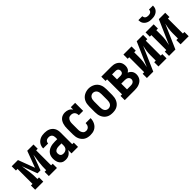

<svg xmlns="http://www.w3.org/2000/svg" viewBox="216 -1905 3067 3067"><g transform="rotate(-45 1750.0 -371.0)"><path d="M4 0V-96H40V-434H4V-530H145L250 -250L355 -530H496V-434H460V-96H496V0H313V-96H349V-106Q349 -145 351 -184Q353 -223 358 -261.5Q363 -300 369.5 -338.5Q376 -377 380 -416L284 -159H216L120 -416Q124 -377 130.5 -338.5Q137 -300 142 -261.5Q147 -223 149 -184Q151 -145 151 -106V-96H187V0Z M688 8Q669 8 650 4Q631 0 615 -10.5Q599 -21 587 -37Q575 -53 568 -70.5Q561 -88 558 -107.5Q555 -127 555 -146Q555 -172 561 -198Q567 -224 582 -245.5Q597 -267 619 -282.5Q641 -298 665.5 -306.5Q690 -315 716 -318.5Q742 -322 769 -322H825V-361Q825 -377 820.5 -392.5Q816 -408 805.5 -420Q795 -432 779.5 -437Q764 -442 748 -442Q734 -442 720 -438.5Q706 -435 695 -426Q684 -417 678.5 -403.5Q673 -390 673 -376H561Q561 -399 567.5 -422Q574 -445 586.5 -464.5Q599 -484 617.5 -498.5Q636 -513 657.5 -522Q679 -531 702 -534.5Q725 -538 748 -538Q773 -538 797.5 -534Q822 -530 844 -520Q866 -510 884.5 -493.5Q903 -477 915 -455.5Q927 -434 932 -410Q937 -386 937 -361V-96H972V0H825V-77Q816 -58 802 -41.5Q788 -25 770 -13.5Q752 -2 731 3Q710 8 688 8ZM734 -88Q752 -88 770 -94Q788 -100 801 -113Q814 -126 819.5 -144Q825 -162 825 -180V-226H769Q757 -226 745.5 -225Q734 -224 722.5 -221Q711 -218 700.5 -212.5Q690 -207 682 -199Q674 -191 670.5 -179.5Q667 -168 667 -157Q667 -143 671 -129.5Q675 -116 684 -106Q693 -96 706.5 -92Q720 -88 734 -88Z M1247 8Q1221 8 1194 2.5Q1167 -3 1144 -16Q1121 -29 1103 -50Q1085 -71 1074 -95.5Q1063 -120 1059 -146.5Q1055 -173 1055 -200V-330Q1055 -355 1058 -379.5Q1061 -404 1068.5 -427.5Q1076 -451 1088.5 -472Q1101 -493 1120.5 -508.5Q1140 -524 1164 -531Q1188 -538 1212 -538Q1231 -538 1249 -534.5Q1267 -531 1284 -523.5Q1301 -516 1315 -503.5Q1329 -491 1339 -476V-530H1437V-349H1339Q1339 -367 1334 -385Q1329 -403 1317 -416.5Q1305 -430 1287.5 -436Q1270 -442 1252 -442Q1238 -442 1225 -438.5Q1212 -435 1202 -426.5Q1192 -418 1185 -406.5Q1178 -395 1174 -382.5Q1170 -370 1168.5 -356.5Q1167 -343 1167 -330V-200Q1167 -187 1168 -174Q1169 -161 1173 -148.5Q1177 -136 1183.5 -124.5Q1190 -113 1199.5 -104.5Q1209 -96 1221.5 -92Q1234 -88 1247 -88Q1265 -88 1281 -95Q1297 -102 1307.5 -116Q1318 -130 1322.5 -147Q1327 -164 1327 -182Q1327 -182 1327 -182Q1327 -182 1327 -183H1439Q1439 -182 1439 -181.5Q1439 -181 1439 -181Q1439 -155 1433 -130.5Q1427 -106 1415.5 -83.5Q1404 -61 1386 -42.5Q1368 -24 1345.5 -12.5Q1323 -1 1298 3.5Q1273 8 1247 8Z M1750 8Q1723 8 1696 3Q1669 -2 1645.5 -15.5Q1622 -29 1604 -49.5Q1586 -70 1575 -94.5Q1564 -119 1559.5 -146Q1555 -173 1555 -200V-330Q1555 -357 1559.5 -384Q1564 -411 1575 -435.5Q1586 -460 1604.5 -480.5Q1623 -501 1646.5 -514Q1670 -527 1696.5 -534Q1723 -541 1750 -541Q1777 -541 1803.5 -534Q1830 -527 1853.5 -514Q1877 -501 1895.5 -480.5Q1914 -460 1925 -435.5Q1936 -411 1940.5 -384Q1945 -357 1945 -330V-200Q1945 -173 1940.5 -146Q1936 -119 1925 -94.5Q1914 -70 1896 -49.5Q1878 -29 1854.5 -15.5Q1831 -2 1804 3Q1777 8 1750 8ZM1750 -88Q1770 -88 1788 -97.5Q1806 -107 1816 -124Q1826 -141 1829.5 -160.5Q1833 -180 1833 -200V-330Q1833 -350 1829.5 -369.5Q1826 -389 1815.5 -406Q1805 -423 1787 -432.5Q1769 -442 1749 -442Q1729 -442 1711.5 -432Q1694 -422 1684 -405.5Q1674 -389 1670.5 -369.5Q1667 -350 1667 -330V-200Q1667 -180 1670.5 -160.5Q1674 -141 1684 -124Q1694 -107 1712 -97.5Q1730 -88 1750 -88Z M2028 0V-96H2063V-434H2028V-530H2253Q2275 -530 2296.5 -527Q2318 -524 2338 -516Q2358 -508 2375.5 -494.5Q2393 -481 2404.5 -463Q2416 -445 2421 -423.5Q2426 -402 2426 -380Q2426 -365 2423.5 -350Q2421 -335 2414 -321Q2407 -307 2396 -296Q2385 -285 2372 -277Q2390 -270 2405.5 -258.5Q2421 -247 2432 -231Q2443 -215 2448 -196Q2453 -177 2453 -158Q2453 -134 2446 -110.5Q2439 -87 2425 -68Q2411 -49 2390.5 -35.5Q2370 -22 2347.5 -14Q2325 -6 2301 -3Q2277 0 2253 0ZM2175 -322H2253Q2265 -322 2277 -325Q2289 -328 2298 -336Q2307 -344 2311 -355.5Q2315 -367 2315 -379Q2315 -390 2310.5 -401.5Q2306 -413 2297 -420.5Q2288 -428 2276.5 -431Q2265 -434 2253 -434H2175ZM2175 -96H2253Q2269 -96 2284 -98.5Q2299 -101 2312.5 -109Q2326 -117 2333.5 -131Q2341 -145 2341 -160Q2341 -160 2341 -160Q2341 -160 2341 -160Q2341 -176 2333.5 -190Q2326 -204 2313 -212Q2300 -220 2284.5 -223Q2269 -226 2253 -226H2175Z M2528 0V-96H2563V-434H2528V-530H2711V-434H2675V-318Q2675 -293 2673.5 -268.5Q2672 -244 2668.5 -219.5Q2665 -195 2659.5 -171Q2654 -147 2650 -123L2828 -530H2972V-434H2937V-96H2972V0H2789V-96H2825V-212Q2825 -237 2826.5 -261.5Q2828 -286 2831.5 -310.5Q2835 -335 2840.5 -359Q2846 -383 2850 -407L2672 0Z M3028 0V-96H3063V-434H3028V-530H3211V-434H3175V-318Q3175 -293 3173.5 -268.5Q3172 -244 3168.5 -219.5Q3165 -195 3159.5 -171Q3154 -147 3150 -123L3328 -530H3472V-434H3437V-96H3472V0H3289V-96H3325V-212Q3325 -237 3326.5 -261.5Q3328 -286 3331.5 -310.5Q3335 -335 3340.5 -359Q3346 -383 3350 -407L3172 0ZM3250 -610Q3230 -610 3209.5 -612.5Q3189 -615 3169.5 -622.5Q3150 -630 3133.5 -642.5Q3117 -655 3105.5 -672Q3094 -689 3089.5 -709.5Q3085 -730 3085 -750H3175Q3175 -736 3180.5 -723Q3186 -710 3197.5 -702Q3209 -694 3222.5 -691Q3236 -688 3250 -688Q3264 -688 3277.5 -691Q3291 -694 3302.5 -702Q3314 -710 3319.5 -723Q3325 -736 3325 -750H3415Q3415 -730 3410.5 -709.5Q3406 -689 3394.5 -672Q3383 -655 3366.5 -642.5Q3350 -630 3330.5 -622.5Q3311 -615 3290.5 -612.5Q3270 -610 3250 -610Z"/></g></svg>

Font: Iosevka Slab
Style: Bold
Weight: 700
Monospace: yes
Designer: Belleve Invis
Foundry: Belleve Invis
Version: Version 11.1.1; ttfautohint (v1.8.3)